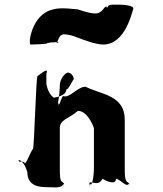

<svg xmlns="http://www.w3.org/2000/svg" viewBox="-20 -807 701 828"><path d="M330 -639C321 -642 291 -657 258 -659C231 -660 231 -624 224 -624C219 -619 235 -624 233 -626C229 -627 224 -625 220 -625C212 -625 193 -624 185 -621C181 -616 124 -615 112 -615C100 -615 116 -746 208 -766C242 -777 299 -767 313 -767C318 -767 355 -751 387 -749C419 -746 429 -778 436 -778C441 -783 440 -774 440 -774C444 -774 446 -780 448 -783C456 -788 473 -787 491 -787C503 -787 564 -786 554 -766C549 -755 521 -615 425 -615C391 -615 336 -637 330 -639ZM178 0C217 0 247 8 256 -18C256 -18 255 18 255 -17C245 -26 238 -21 238 -74V-254C238 -292 276 -294 316 -329C359 -329 385 -257 385 -254V-74C385 -56 377 9 367 -17C367 -17 365 17 365 -18C374 -28 404 -1 422 -36C422 -36 480 -1 480 -36C498 -36 528 8 537 -18C537 -18 536 18 536 -17C526 -26 518 -21 518 -74V-290C518 -397 419 -398 349 -433C313 -433 280 -381 252 -393C243 -386 235 -338 232 -366C232 -366 230 -332 230 -367C234 -375 238 -426 238 -437C237 -459 254 -489 272 -494C286 -494 298 -479 298 -466C293 -461 276 -421 266 -421C266 -386 191 -385 213 -385C216 -385 189 -394 180 -445V-489C190 -516 166 -497 142 -479C135 -479 128 -168 122 -165C104 -138 96 -104 86 -102C86 -108 84 -110 63 -110C51 -120 80 -126 98 -64C98 -2 156 0 178 0Z"/></svg>

Font: Hussar Przerywany
Style: Regular
Weight: 400
Foundry: Cannot Into Space Fonts
Version: Version 0.982